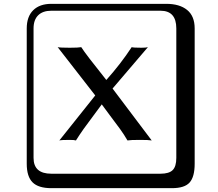

<svg xmlns="http://www.w3.org/2000/svg" viewBox="-20 -774 1140 1006"><path d="M1000 84Q1000 152.8 973.4 182.4Q946.8 211.9 880.9 211.9H249Q181.2 211.9 150.6 181.4Q120.1 150.9 120.1 84V-625Q120.1 -687 154.1 -720.5Q188 -753.9 249 -753.9H851.1Q920.9 -753.9 960.4 -721.9Q1000 -689.9 1000 -625ZM249 -717.8Q204.1 -717.8 179.9 -693.8Q155.8 -669.9 155.8 -625V53.2Q155.8 136.2 249 136.2H820.8Q865.7 136.2 884.8 117.2Q903.8 98.1 903.8 53.2V-625Q903.8 -717.8 820.8 -717.8ZM774.9 -38.1Q759.8 -41 712.9 -41Q663.1 -41 647.9 -38.1Q630.9 -67.9 608.4 -98.9Q585.9 -129.9 556.9 -168Q527.8 -206.1 513.2 -227.1Q499 -207 470.5 -169.4Q441.9 -131.8 418.9 -99.4Q396 -66.9 377.9 -38.1Q369.1 -41 344.2 -41Q301.3 -41 291 -38.1L479 -273.9L282.2 -526.9Q295.4 -523.9 345.2 -523.9Q391.1 -523.9 405.8 -526.9Q427.7 -491.7 537.1 -355Q612.3 -439 669.9 -526.9Q678.7 -523.9 721.2 -523.9Q746.1 -523.9 754.9 -526.9L569.8 -310.1Z"/></svg>

Font: Linux Biolinum Keyboard
Style: Regular
Weight: 700
Designer: Philipp H. Poll
Foundry: Philipp H. Poll
Version: Version 0.6.1 ; ttfautohint (v0.9)